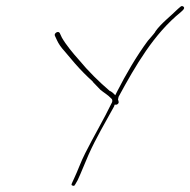

<svg xmlns="http://www.w3.org/2000/svg" viewBox="-20 -671 627 633"><path d="M371 -352C427 -455 487 -559 576 -631C582 -636 586 -640 587 -644C588 -647 584 -651 580 -651C577 -651 575 -649 567 -642C544 -619 510 -593 492 -567V-566C485 -556 476 -547 467 -536C430 -486 395 -426 366 -369L360 -357C354 -363 352 -366 343 -371H342C307 -401 272 -435 239 -475C221 -495 197 -524 184 -547L177 -562C172 -571 157 -561 161 -553L168 -538C173 -527 181 -515 193 -502L226 -463C247 -439 265 -421 286 -402V-401L311 -375C323 -365 336 -358 346 -347C349 -345 351 -342 350 -336L349 -333C322 -277 288 -220 261 -166C247 -139 236 -107 224 -82L218 -69C218 -67 215 -65 216 -61C217 -59 226 -56 227 -62L228 -63L236 -77C247 -100 260 -134 272 -161C296 -215 328 -269 356 -320L358 -326H364C366 -326 370 -329 371 -332C372 -335 370 -340 369 -343Z"/></svg>

Font: Stray Cat
Style: ExLtCnObl
Weight: 200
Version: Version 1.0